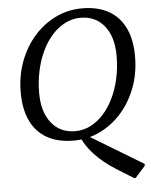

<svg xmlns="http://www.w3.org/2000/svg" viewBox="-62 -757 831 1058"><g transform="rotate(-5 353.5 -227.5)"><path d="M637 251 545 194Q473 149 424.5 96.5Q376 44 358 -8L415 -30V5L701 178V188L645 251ZM323 16Q237 16 177 -17.5Q117 -51 86 -116Q55 -181 55 -273Q55 -364 84 -442.5Q113 -521 164.5 -580Q216 -639 284.5 -672.5Q353 -706 432 -706Q518 -706 578 -672.5Q638 -639 669 -574.5Q700 -510 700 -417Q700 -326 671 -247.5Q642 -169 590.5 -110Q539 -51 470.5 -17.5Q402 16 323 16ZM336 -35Q380 -35 419.5 -54.5Q459 -74 492 -110Q525 -146 549 -195.5Q573 -245 586 -304.5Q599 -364 599 -430Q599 -534 550.5 -594.5Q502 -655 419 -655Q375 -655 335.5 -635.5Q296 -616 263 -580Q230 -544 206 -494.5Q182 -445 169 -385.5Q156 -326 156 -260Q156 -157 204.5 -96Q253 -35 336 -35Z"/></g></svg>

Font: Platypi Light
Style: Italic
Weight: 300
Italic angle: -13°
Designer: David Sargent
Foundry: Bolt Cutter Type
Version: Version 1.200